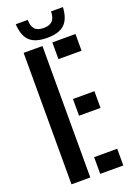

<svg xmlns="http://www.w3.org/2000/svg" viewBox="-179 -1034 758 1098"><g transform="rotate(-20 199.5 -484.5)"><path d="M55.4 0V-800H169.9V0ZM230.2 0V-101.7H370.8V0ZM230.2 -353.9V-455.6H360.8V-353.9ZM230.2 -698.3V-800H370.8V-698.3ZM212.7 -834.4Q140.3 -834.4 106.5 -866.5Q72.8 -898.6 69.1 -969.2H141.8Q142.2 -932 158.6 -913.1Q174.9 -894.3 212.7 -894.3Q249.5 -894.3 266.5 -912.8Q283.4 -931.3 283.6 -969.2H356.1Q352.2 -898.6 318.5 -866.5Q284.8 -834.4 212.7 -834.4Z"/></g></svg>

Font: Big Shoulders Stencil Text Thin
Style: Regular
Weight: 100
Designer: Patric King
Foundry: XO Type Co
Version: Version 2.001